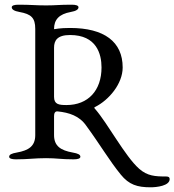

<svg xmlns="http://www.w3.org/2000/svg" viewBox="-20 -673 742 817"><path d="M19 -6C19 2 31 5 48 5C102 5 126 0 176 0C222 0 239 5 293 5C310 5 322 2 322 -6C322 -15 312 -20 289 -24C239 -33 210 -51 210 -98V-179C210 -191 214 -200 225 -199C274 -194 318 -180 347 -138C405 -59 445 10 494 70C529 113 564 124 621 124C646 124 702 118 702 89C702 81 697 78 687 78C640 78 607 76 572 45C512 -8 439 -147 385 -209C380 -214 380 -216 385 -218C443 -247 502 -316 502 -386C502 -495 424 -554 278 -554C232 -554 216 -549 212 -549C211 -549 210 -549 210 -550C210 -589 231 -613 281 -622C304 -626 314 -633 314 -642C314 -650 302 -653 285 -653C231 -653 219 -650 176 -650C130 -650 113 -653 59 -653C42 -653 30 -650 30 -642C30 -633 40 -626 63 -622C113 -613 130 -597 130 -550V-98C130 -51 102 -33 52 -24C29 -20 19 -15 19 -6ZM210 -261V-470C210 -500 223 -524 278 -524C391 -524 412 -443 412 -386C412 -288 355 -226 263 -226C230 -226 210 -229 210 -261Z"/></svg>

Font: EB Garamond
Style: Regular
Weight: 400
Designer: Georg Duffner and Octavio Pardo
Foundry: Georg Duffner
Version: Version 1.000;PS 001.000;hotconv 1.0.88;makeotf.lib2.5.64775